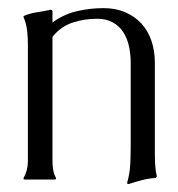

<svg xmlns="http://www.w3.org/2000/svg" viewBox="-20 -446 442 477"><path d="M110.4 -45.4Q110.4 -34.7 112.1 -24.2Q113.8 -13.7 119.1 -3.9V-1Q118.7 -1 117.7 -0.5Q116.7 0 116.2 0H41.5Q41 0 40 -0.5Q39.1 -1 38.6 -1V-3.9Q49.3 -22.5 49.3 -45.4V-335.4Q49.3 -352.5 47.4 -369.9Q45.4 -387.2 38.6 -403.3V-406.2Q54.7 -413.1 71.8 -415.5Q88.9 -418 106 -421.9L108.9 -420.9L110.4 -418.9V-390.1Q138.2 -410.6 170.9 -418.2Q203.6 -425.8 237.3 -425.8Q267.6 -425.8 291.3 -415.5Q314.9 -405.3 331.3 -387.5Q347.7 -369.6 356.2 -344.7Q364.7 -319.8 364.7 -290.5V-65.9Q364.7 -51.3 365.5 -36.6Q366.2 -22 369.6 -7.8Q369.1 -6.3 366.7 -3.9Q349.6 -2.9 332.8 1.5Q315.9 5.9 299.8 11.2L296.4 10.7L295.9 7.8Q302.2 -14.2 303.5 -36.4Q304.7 -58.6 304.7 -81.1V-290.5Q304.7 -311 300.5 -330.6Q296.4 -350.1 286.6 -365.5Q276.9 -380.9 260.7 -390.1Q244.6 -399.4 221.2 -399.4Q189.5 -399.4 160.4 -389.9Q131.3 -380.4 110.4 -354.5Z"/></svg>

Font: CAT Linz
Style: Regular
Weight: 400
Designer: Peter Wiegel
Foundry: Peter Wiegel
Version: Version 1.08